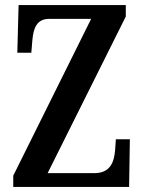

<svg xmlns="http://www.w3.org/2000/svg" viewBox="-20 -734 565 754"><path d="M32 0H487L490 -187H435L432 -144C428 -97 413 -54 350 -54H167L474 -669V-714H53L48 -527H103L107 -575C111 -622 123 -660 174 -660H338L32 -44Z"/></svg>

Font: Noto Serif Hebrew ExtraCondensed SemiBold
Style: Regular
Weight: 600
Width: 2
Designer: Monotype Design Team
Foundry: Monotype Imaging Inc.
Version: Version 2.004